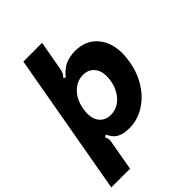

<svg xmlns="http://www.w3.org/2000/svg" viewBox="-289 -892 1218 1218"><g transform="rotate(-45 319.5 -283.5)"><path d="M-22 196 148 -763H316L280 -561Q277 -545 271.5 -534Q266 -523 254 -511L266 -501Q302 -545 340 -562Q378 -579 428 -579Q521 -579 575.5 -517.5Q630 -456 630 -354Q630 -327 623 -283Q608 -197 564.5 -130Q521 -63 458.5 -25.5Q396 12 324 12Q274 12 242 -5Q210 -22 190 -66L174 -56Q184 -40 184 -24Q184 -20 182 -6L146 196ZM453 -283Q457 -311 457 -322Q457 -374 430 -405Q403 -436 356 -436Q300 -436 258.5 -394Q217 -352 205 -283Q201 -255 201 -244Q201 -192 228 -161.5Q255 -131 302 -131Q358 -131 399.5 -173.5Q441 -216 453 -283Z"/></g></svg>

Font: Open Sauce Sans Black Italic
Style: Regular
Weight: 900
Italic angle: -10°
Designer: Alfredo Marco Pradil
Foundry: Creative Sauce Fz LLC
Version: Version 1.477